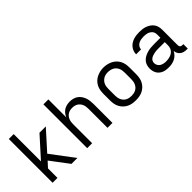

<svg xmlns="http://www.w3.org/2000/svg" viewBox="60 -1503 2279 2279"><g transform="rotate(-45 1200.0 -363.5)"><path d="M107 0V-735H189V-277L417 -530H523L306 -289L523 0H424L252 -228L189 -159V0Z M688 0V-735H771V-434Q781 -458 797 -478.5Q813 -499 834 -512.5Q855 -526 880.5 -532Q906 -538 932 -538Q958 -538 984.5 -531.5Q1011 -525 1033 -510Q1055 -495 1071 -472.5Q1087 -450 1096 -425Q1105 -400 1108.5 -373.5Q1112 -347 1112 -320V0H1029V-320Q1029 -338 1026.5 -356.5Q1024 -375 1017 -392Q1010 -409 998 -423.5Q986 -438 970.5 -447.5Q955 -457 936.5 -461Q918 -465 900 -465Q882 -465 863.5 -461Q845 -457 829.5 -447.5Q814 -438 802 -423.5Q790 -409 783 -392Q776 -375 773.5 -356.5Q771 -338 771 -320V0Z M1500 8Q1471 8 1441.5 3Q1412 -2 1386 -15Q1360 -28 1338.5 -49Q1317 -70 1303.5 -96Q1290 -122 1285 -151.5Q1280 -181 1280 -210V-320Q1280 -349 1285 -378.5Q1290 -408 1303.5 -434Q1317 -460 1338.5 -481Q1360 -502 1386.5 -515Q1413 -528 1442 -534.5Q1471 -541 1500 -541Q1529 -541 1558 -534.5Q1587 -528 1613.5 -515Q1640 -502 1661.5 -481Q1683 -460 1696.5 -434Q1710 -408 1715 -378.5Q1720 -349 1720 -320V-210Q1720 -181 1715 -151.5Q1710 -122 1696.5 -96Q1683 -70 1661.5 -49Q1640 -28 1614 -15Q1588 -2 1558.5 3Q1529 8 1500 8ZM1500 -66Q1519 -66 1537.5 -69.5Q1556 -73 1573 -82Q1590 -91 1602.5 -105Q1615 -119 1623 -136.5Q1631 -154 1634 -172.5Q1637 -191 1637 -210V-320Q1637 -339 1634 -358Q1631 -377 1623 -394Q1615 -411 1602 -425.5Q1589 -440 1572 -448.5Q1555 -457 1536 -461Q1517 -465 1498 -465Q1479 -465 1460.5 -461Q1442 -457 1426 -447.5Q1410 -438 1397 -424Q1384 -410 1376.5 -393Q1369 -376 1366 -357.5Q1363 -339 1363 -320V-210Q1363 -191 1366 -172.5Q1369 -154 1377 -136.5Q1385 -119 1397.5 -105Q1410 -91 1427 -82Q1444 -73 1462.5 -69.5Q1481 -66 1500 -66Z M2051 8Q2029 8 2007.5 5Q1986 2 1966 -6Q1946 -14 1929 -28Q1912 -42 1901 -60.5Q1890 -79 1885 -100.5Q1880 -122 1880 -144Q1880 -171 1888.5 -198Q1897 -225 1916 -245.5Q1935 -266 1960 -279Q1985 -292 2011.5 -299.5Q2038 -307 2065.5 -309.5Q2093 -312 2121 -312H2229V-365Q2229 -381 2225 -396Q2221 -411 2211 -423Q2201 -435 2187.5 -443.5Q2174 -452 2159.5 -456.5Q2145 -461 2129.5 -462.5Q2114 -464 2099 -464Q2077 -464 2055 -460.5Q2033 -457 2013.5 -446.5Q1994 -436 1981.5 -417.5Q1969 -399 1969 -377Q1969 -377 1969 -377Q1969 -377 1969 -377H1886Q1886 -377 1886 -377Q1886 -377 1886 -377Q1886 -402 1894.5 -426Q1903 -450 1918.5 -469.5Q1934 -489 1955 -502.5Q1976 -516 2000 -524Q2024 -532 2049 -535Q2074 -538 2099 -538Q2125 -538 2150.5 -535Q2176 -532 2200.5 -523Q2225 -514 2247 -499Q2269 -484 2284 -463Q2299 -442 2305.5 -416.5Q2312 -391 2312 -365V-104Q2312 -97 2314.5 -89Q2317 -81 2322.5 -75.5Q2328 -70 2335.5 -68Q2343 -66 2351 -66H2368V8H2351Q2329 8 2307.5 3Q2286 -2 2268.5 -15.5Q2251 -29 2241 -49Q2231 -69 2230 -91Q2218 -66 2199 -46.5Q2180 -27 2156 -14.5Q2132 -2 2105 3Q2078 8 2051 8ZM2082 -65Q2100 -65 2118 -68Q2136 -71 2153 -77Q2170 -83 2185 -94Q2200 -105 2210.5 -120Q2221 -135 2225 -153Q2229 -171 2229 -189V-239H2121Q2104 -239 2087.5 -238Q2071 -237 2054.5 -233.5Q2038 -230 2022 -224.5Q2006 -219 1992 -209.5Q1978 -200 1970.5 -184.5Q1963 -169 1963 -152Q1963 -132 1973.5 -113Q1984 -94 2002 -83.5Q2020 -73 2040.5 -69Q2061 -65 2082 -65Z"/></g></svg>

Font: Iosevka Mono
Style: Regular
Weight: 400
Designer: Belleve Invis
Foundry: Belleve Invis
Version: Version 11.1.1